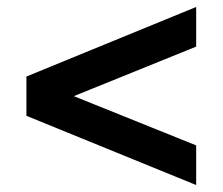

<svg xmlns="http://www.w3.org/2000/svg" viewBox="-20 -563 640 552"><path d="M544 -31 56 -230V-343L544 -543V-429L134 -263V-310L544 -145Z"/></svg>

Font: Nunito Sans 10pt ExtraBold
Style: Regular
Weight: 800
Designer: Vernon Adams
Foundry: Vernon Adams
Version: Version 3.101;gftools[0.9.27]